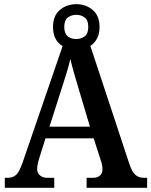

<svg xmlns="http://www.w3.org/2000/svg" viewBox="-20 -900 725 920"><path d="M3 0V-48H16Q42 -48 57.5 -62.5Q73 -77 89 -123L280 -679Q259 -691 246.5 -714Q234 -737 234 -771Q234 -824 266.5 -852Q299 -880 346 -880Q392 -880 424.5 -852Q457 -824 457 -771Q457 -738 445 -715.5Q433 -693 413 -680L601 -111Q614 -74 630 -61Q646 -48 670 -48H685V0H395V-48H427Q445 -48 458 -58Q471 -68 471 -89Q471 -99 468.5 -111.5Q466 -124 462 -134L429 -237H198L169 -145Q165 -133 161.5 -117.5Q158 -102 158 -90Q158 -70 172 -59Q186 -48 206 -48H240V0ZM346 -713Q369 -713 386 -726Q403 -739 403 -771Q403 -803 386 -816Q369 -829 346 -829Q322 -829 305 -816Q288 -803 288 -771Q288 -740 304 -726.5Q320 -713 346 -713ZM217 -293H411L360 -464Q348 -503 336.5 -543.5Q325 -584 317 -617Q310 -586 298 -547Q286 -508 274 -471Z"/></svg>

Font: Noto Serif Myanmar SemiCondensed SemiBold
Style: Regular
Weight: 600
Width: 4
Designer: Ben Mitchell and the Monotype Design Team
Foundry: Monotype Imaging Inc.
Version: Version 2.106; ttfautohint (v1.8.4.7-5d5b)